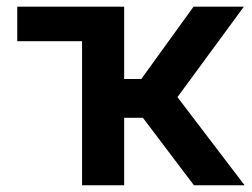

<svg xmlns="http://www.w3.org/2000/svg" viewBox="-20 -550 748 570"><path d="M348.6 -315.4H399.4L554.7 -530.3H704.1L506.8 -261.7L706.1 0H555.7L404.3 -200.2H348.6V0H223.6V-427.7H31.2V-530.3H348.6Z"/></svg>

Font: Pretendard Std SemiBold
Style: Regular
Weight: 600
Designer: Base glyphs from Inter by Rasmus Andersson; Hangeul glyphs from Noto Sans CJK(Source Han Sans) by Jang Soo-young and Kan
Foundry: Kil Hyung-jin
Version: Version 1.309